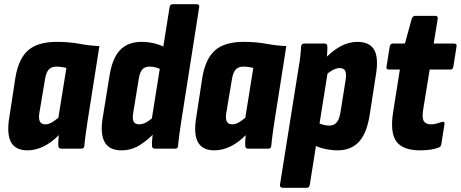

<svg xmlns="http://www.w3.org/2000/svg" viewBox="-20 -703 2180 908"><path d="M110 8Q53 8 32 -31Q11 -70 24 -148L53 -337Q68 -426 113.5 -465.5Q159 -505 248 -505Q307 -505 355 -496Q403 -487 450 -485L394 -129Q389 -96 385 -67Q381 -38 379 -14Q378 0 365 0H269Q256 0 256 -14Q255 -25 256 -38Q257 -51 258 -64Q224 -29 186 -10.5Q148 8 110 8ZM195 -115Q209 -115 224 -123.5Q239 -132 256 -146L294 -382Q282 -384 271 -386Q260 -388 248 -388Q223 -388 210.5 -374Q198 -360 193 -329L166 -168Q162 -142 168.5 -128.5Q175 -115 195 -115Z M554 8Q497 8 475 -31Q453 -70 466 -148L498 -345Q511 -428 548 -466.5Q585 -505 650 -505Q681 -505 711 -497.5Q741 -490 766 -476L749 -370Q720 -388 688 -388Q665 -388 653.5 -375Q642 -362 637 -335L610 -169Q605 -141 612 -128Q619 -115 638 -115Q655 -115 673.5 -125.5Q692 -136 712 -156L719 -83Q681 -42 641.5 -17Q602 8 554 8ZM712 0Q699 0 699 -14Q698 -30 700.5 -52Q703 -74 705 -92L697 -135L782 -669Q784 -683 796 -683H911Q924 -683 922 -669L837 -128Q832 -95 828 -66Q824 -37 822 -14Q822 0 809 0Z M994 8Q937 8 916 -31Q895 -70 908 -148L937 -337Q952 -426 997.5 -465.5Q1043 -505 1132 -505Q1191 -505 1239 -496Q1287 -487 1334 -485L1278 -129Q1273 -96 1269 -67Q1265 -38 1263 -14Q1262 0 1249 0H1153Q1140 0 1140 -14Q1139 -25 1140 -38Q1141 -51 1142 -64Q1108 -29 1070 -10.5Q1032 8 994 8ZM1079 -115Q1093 -115 1108 -123.5Q1123 -132 1140 -146L1178 -382Q1166 -384 1155 -386Q1144 -388 1132 -388Q1107 -388 1094.5 -374Q1082 -360 1077 -329L1050 -168Q1046 -142 1052.5 -128.5Q1059 -115 1079 -115Z M1576 8Q1547 8 1513.5 0.5Q1480 -7 1459 -21L1476 -127Q1490 -118 1506 -113.5Q1522 -109 1537 -109Q1559 -109 1572 -124Q1585 -139 1590 -171L1615 -328Q1619 -357 1612 -369Q1605 -381 1586 -381Q1571 -381 1552.5 -371Q1534 -361 1513 -341L1507 -416Q1549 -461 1588.5 -483Q1628 -505 1670 -505Q1728 -505 1749.5 -467.5Q1771 -430 1758 -351L1729 -164Q1716 -75 1678.5 -33.5Q1641 8 1576 8ZM1317 185Q1303 185 1304 171L1390 -369Q1397 -409 1400 -435.5Q1403 -462 1404 -483Q1406 -497 1418 -497H1515Q1528 -497 1528 -483Q1529 -469 1527 -447.5Q1525 -426 1523 -406L1530 -363L1445 171Q1443 185 1431 185Z M1967 8Q1885 8 1854.5 -34Q1824 -76 1839 -172L1871 -374H1819Q1805 -374 1808 -388L1823 -483Q1826 -497 1837 -497H1895L1927 -614Q1933 -628 1942 -628H2038Q2052 -628 2050 -614L2031 -497H2127Q2142 -497 2139 -483L2124 -388Q2122 -374 2110 -374H2012L1981 -183Q1975 -145 1984.5 -130Q1994 -115 2018 -115Q2032 -115 2044 -118.5Q2056 -122 2069 -126Q2084 -131 2082 -115L2067 -21Q2066 -9 2054 -5Q2036 2 2014 5Q1992 8 1967 8Z"/></svg>

Font: Sofia Sans Condensed Black
Style: Italic
Weight: 900
Italic angle: -9°
Version: Version 4.100